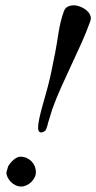

<svg xmlns="http://www.w3.org/2000/svg" viewBox="-20 -699 359 716"><path d="M10.7 -79.6Q13.7 -84.5 18.6 -90.6Q23.4 -96.7 29.5 -102.1Q35.6 -107.4 42.5 -111.1Q49.3 -114.7 56.2 -114.7Q68.4 -114.7 78.9 -110.1Q89.4 -105.5 97.2 -97.7Q105 -89.8 109.4 -79.3Q113.8 -68.8 113.8 -56.6Q113.8 -46.4 108.9 -36.9Q104 -27.3 96.4 -20Q88.9 -12.7 78.9 -8.1Q68.8 -3.4 58.6 -3.4Q48.3 -3.4 38.3 -8.1Q28.3 -12.7 20.8 -20.3Q13.2 -27.8 8.5 -37.4Q3.9 -46.9 3.9 -56.6ZM128.9 -206.1Q122.1 -209 122.1 -223.1Q122.1 -235.4 126 -254.2Q129.9 -272.9 135.5 -293.9Q141.1 -314.9 147.2 -335.9Q153.3 -356.9 157.7 -373.5Q162.6 -392.1 166.3 -408.2Q169.9 -424.3 173.1 -439.5Q176.3 -454.6 179.2 -470.2Q182.1 -485.8 186 -503.4Q189.9 -523.9 192.9 -543.2Q195.8 -562.5 199 -581.5Q202.1 -600.6 206.8 -619.4Q211.4 -638.2 218.3 -657.2Q222.7 -669.4 232.9 -674.3Q243.2 -679.2 255.4 -679.2Q261.2 -679.2 266.6 -678Q272 -676.8 277.3 -674.8Q284.2 -672.4 291.5 -668.2Q298.8 -664.1 304.9 -658.4Q311 -652.8 314.9 -645.8Q318.8 -638.7 318.8 -630.9Q318.8 -626.5 316.4 -619.1Q301.3 -577.1 283 -536.6Q264.6 -496.1 245.8 -455.8Q227.1 -415.5 208.7 -375Q190.4 -334.5 175.3 -293L159.2 -240.7Q159.2 -238.8 157 -231.4Q154.8 -224.1 152.3 -217.3Q150.4 -211.9 144.3 -208.5Q138.2 -205.1 132.8 -205.1Z"/></svg>

Font: IM FELL French Canon
Style: Italic
Weight: 400
Italic angle: -17°
Designer: Igino Marini
Foundry: Igino Marini
Version: 3.00